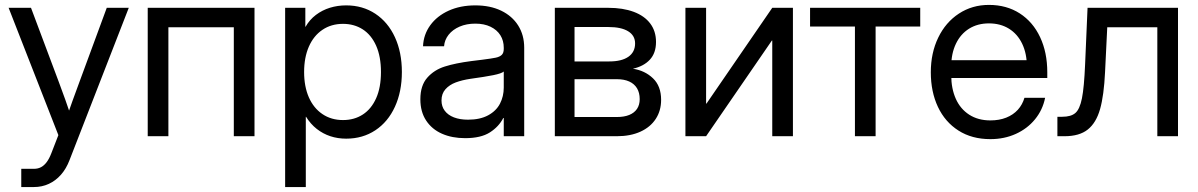

<svg xmlns="http://www.w3.org/2000/svg" viewBox="-20 -547 4812 771"><path d="M65.4 130.9H116.2Q132.3 130.9 144.8 124.3Q157.2 117.7 167.5 104Q177.7 90.3 186 68.8L214.4 -4.4L14.6 -515.6H104.5L215.8 -218.8Q242.2 -148.9 268.6 -70.3H246.6Q256.8 -102.5 271.2 -142.1Q285.6 -181.6 299.3 -218.8L408.7 -515.6H497.1L259.3 95.7Q246.1 130.4 224.9 154.5Q203.6 178.7 176 191.4Q148.4 204.1 116.2 204.1H65.4Z M1002 0H918.9V-437.5H656.2V0H573.2V-515.6H1002Z M1125 -515.6H1206.1V-439.5H1207Q1223.1 -467.8 1248.5 -487.1Q1273.9 -506.3 1304.9 -515.9Q1335.9 -525.4 1370.1 -525.4Q1436.5 -525.4 1487.3 -491.7Q1538.1 -458 1565.9 -397.5Q1593.8 -336.9 1593.8 -257.8Q1593.8 -179.2 1565.9 -118.4Q1538.1 -57.6 1487.3 -23.9Q1436.5 9.8 1370.1 9.8Q1336.4 9.8 1306.6 0Q1276.9 -9.8 1252 -29.3Q1227.1 -48.8 1209 -78.1H1208V204.1H1125ZM1509.8 -257.8Q1509.8 -319.8 1490.5 -363.3Q1471.2 -406.7 1436.8 -429Q1402.3 -451.2 1357.4 -451.2Q1310.1 -451.2 1274.7 -427.2Q1239.3 -403.3 1220.2 -359.6Q1201.2 -315.9 1201.2 -257.8Q1201.2 -199.7 1220.2 -156.2Q1239.3 -112.8 1274.7 -88.9Q1310.1 -64.9 1357.4 -64.9Q1402.8 -64.9 1437 -87.2Q1471.2 -109.4 1490.5 -152.6Q1509.8 -195.8 1509.8 -257.8Z M1668 -148.4Q1668 -203.6 1695.8 -235.1Q1723.6 -266.6 1766.4 -280Q1809.1 -293.5 1873 -301.8Q1894.5 -304.7 1916 -307.1Q1954.6 -312 1970.7 -315.4Q1986.8 -318.8 1994.9 -326.7Q2002.9 -334.5 2002.9 -350.6V-355.5Q2002.9 -383.8 1989.3 -405.5Q1975.6 -427.2 1949.7 -439.7Q1923.8 -452.1 1888.7 -452.1Q1853.5 -452.1 1825.7 -440.2Q1797.9 -428.2 1781.5 -407.5Q1765.1 -386.7 1763.2 -361.3H1678.7Q1680.7 -408.2 1707.8 -445.6Q1734.9 -482.9 1781.7 -504.2Q1828.6 -525.4 1888.7 -525.4Q1948.2 -525.4 1992.4 -504.2Q2036.6 -482.9 2060.8 -444.6Q2085 -406.2 2085 -355.5V0H2002.9V-73.2H2001Q1983.4 -38.6 1947.3 -15.4Q1911.1 7.8 1847.7 7.8Q1795.4 7.8 1754.9 -10Q1714.4 -27.8 1691.2 -63Q1668 -98.1 1668 -148.4ZM2002.9 -195.3V-259.8Q1994.6 -252 1960.4 -245.1Q1926.3 -238.3 1869.1 -230.5Q1835.9 -225.6 1810.3 -216.1Q1784.7 -206.5 1768.8 -188.7Q1752.9 -170.9 1752.9 -143.6Q1752.9 -119.6 1765.9 -102.3Q1778.8 -85 1802.7 -75.7Q1826.7 -66.4 1859.4 -66.4Q1907.7 -66.4 1940.2 -84Q1972.7 -101.6 1987.8 -130.9Q2002.9 -160.2 2002.9 -195.3Z M2208 -515.6H2422.9Q2481.4 -515.6 2524.7 -499.5Q2567.9 -483.4 2591.1 -452.6Q2614.3 -421.9 2614.3 -378.4Q2614.3 -334 2589.6 -307.4Q2564.9 -280.8 2521.5 -271Q2569.8 -263.7 2602.3 -232.4Q2634.8 -201.2 2634.8 -146Q2634.8 -102.5 2613.3 -69.6Q2591.8 -36.6 2551.8 -18.3Q2511.7 0 2457 0H2208ZM2457 -77.1Q2486.3 -77.1 2506.8 -85.4Q2527.3 -93.8 2538.1 -109.9Q2548.8 -126 2548.8 -148.9Q2548.8 -174.3 2538.1 -192.4Q2527.3 -210.4 2506.8 -219.7Q2486.3 -229 2457 -229H2287.1V-77.1ZM2426.8 -300.3Q2476.6 -300.3 2503.4 -319.1Q2530.3 -337.9 2530.3 -372.6Q2530.3 -404.3 2502.4 -421.4Q2474.6 -438.5 2422.9 -438.5H2287.1V-300.3Z M3081.1 0V-384.3H3079.6L2815.4 0H2732.4V-515.6H2815.4V-130.9H2816.9L3081.1 -515.6H3164.1V0Z M3413.1 -440.4H3232.9V-515.6H3675.3V-440.4H3496.1V0H3413.1Z M3717.8 -256.8Q3717.8 -334.5 3747.6 -396Q3777.3 -457.5 3830.6 -492.4Q3883.8 -527.3 3951.2 -527.3Q4022 -527.3 4075 -493.2Q4127.9 -459 4156.7 -397.7Q4185.5 -336.4 4185.5 -256.8V-233.9H3761.7V-305.2H4139.2L4103.5 -280.3Q4103.5 -332 4084.7 -371.3Q4065.9 -410.6 4031.5 -431.9Q3997.1 -453.1 3951.2 -453.1Q3905.8 -453.1 3871.6 -431.9Q3837.4 -410.6 3818.6 -371.3Q3799.8 -332 3799.8 -280.3V-245.1Q3799.8 -191.4 3818.1 -150.4Q3836.4 -109.4 3872.1 -86.4Q3907.7 -63.5 3957 -63.5Q3992.7 -63.5 4020.8 -74.7Q4048.8 -85.9 4067.4 -106.4Q4085.9 -127 4093.8 -154.3H4176.8Q4167 -105.5 4136.2 -67.9Q4105.5 -30.3 4059.1 -9.3Q4012.7 11.7 3957 11.7Q3882.8 11.7 3828.9 -22.7Q3774.9 -57.1 3746.3 -117.9Q3717.8 -178.7 3717.8 -256.8Z M4226.1 -78.1H4245.6Q4280.8 -78.1 4298.3 -93.3Q4315.9 -108.4 4324.7 -152.3Q4333.5 -196.3 4337.4 -289.1L4347.2 -515.6H4710.4V0H4627.4V-437.5H4426.3L4417.5 -257.8Q4413.1 -164.1 4397.5 -108.9Q4381.8 -53.7 4348.1 -26.9Q4314.5 0 4254.4 0H4226.1Z"/></svg>

Font: Intratopia Thin
Style: Regular
Weight: 100
Designer: Rasmus Andersson
Foundry: rsms
Version: Version 3.000;Glyphs 3.2.3 (3260)